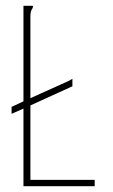

<svg xmlns="http://www.w3.org/2000/svg" viewBox="-20 -643 390 663"><path d="M61 0V-268L20 -250V-274L61 -293V-623H91Q94 -623 94 -621Q94 -616 90 -610.5Q86 -605 85 -589V-304L216 -363Q221 -366 225 -368Q229 -370 230 -371V-345L85 -279V-22H307V0Z"/></svg>

Font: Inconsolata ExtraCondensed ExtraLight
Style: Regular
Weight: 200
Width: 2
Monospace: yes
Designer: Raph Levien, Cyreal, Brenton Simpson
Foundry: Raph Levien, Cyreal, Google
Version: Version 3.001; ttfautohint (v1.8.2.53-6de2)